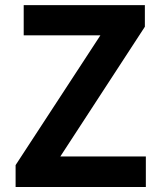

<svg xmlns="http://www.w3.org/2000/svg" viewBox="-20 -743 639 763"><path d="M42 0V-86.9L378.9 -602.5H74.2V-722.7H555.7V-636.7L219.7 -121.1H559.6V0Z"/></svg>

Font: Bpmf GenYo Gothic B
Style: B
Weight: 700
Foundry: But Ko
Version: Version 1.320